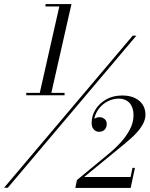

<svg xmlns="http://www.w3.org/2000/svg" viewBox="-37 -826 738 947"><path d="M-17 100 617.5 -650H635.5L1.5 100ZM92.5 -356V-368H281.5V-356ZM334.5 101 342.5 62 503.5 -71Q530 -92.5 557.2 -122.2Q584.5 -152 603 -186.5Q621.5 -221 621.5 -257.5Q621.5 -282 613.2 -300.5Q605 -319 588.5 -329.2Q572 -339.5 548 -339.5Q524.5 -339.5 502.8 -330.2Q481 -321 463.8 -304.5Q446.5 -288 436.5 -266.2Q426.5 -244.5 426.5 -220H415.5Q415.5 -231 427.5 -239.5Q439.5 -248 454.5 -248Q467.5 -248 478.5 -239.2Q489.5 -230.5 489.5 -214.5Q489.5 -196.5 478.8 -186.2Q468 -176 452 -176Q436.5 -176 425.8 -187.2Q415 -198.5 415 -220Q415 -255 434 -285.8Q453 -316.5 487 -335.8Q521 -355 566 -355Q602.5 -355 628 -342.8Q653.5 -330.5 667 -309.2Q680.5 -288 680.5 -261Q680.5 -238.5 669.2 -216.8Q658 -195 641 -175.8Q624 -156.5 606 -141Q588 -125.5 575 -114.5L378 47H607L616.5 2H628.5L607.5 101ZM156.5 -356 255.5 -794H187.5V-806H315.5L213.5 -356Z"/></svg>

Font: Bodoni Moda 11pt
Style: Italic
Weight: 400
Italic angle: -13°
Version: Version 2.004